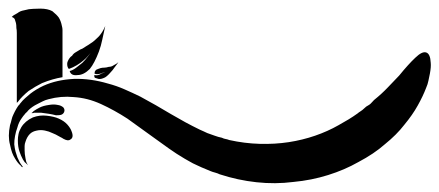

<svg xmlns="http://www.w3.org/2000/svg" viewBox="-300 -16 1014 443"><path d="M-261.2 60.1Q-261.2 53.2 -262.2 48.8Q-262.2 41 -263.2 37.1L-266.1 27.8Q-268.1 24.9 -272.9 22.9Q-271 21 -268.1 19Q-266.1 18.1 -264.6 17.1Q-263.2 16.1 -261.2 15.1Q-259.8 14.2 -258.8 13.7Q-257.8 13.2 -256.8 12.2Q-252.9 9.8 -249 8.8Q-245.1 7.8 -240.2 6.8Q-234.9 4.9 -223.4 4.4Q-211.9 3.9 -207 3.9Q-189.9 3.9 -179.2 9.8Q-168.9 18.1 -164.1 24.9Q-159.2 33.2 -157.2 43.9Q-155.8 48.8 -155.8 53Q-155.8 57.1 -155.8 60.1V162.1Q-179.2 166 -203.1 175.8Q-217.8 183.1 -233.9 193.8Q-249 206.1 -257.8 217.8L-258.8 219.2Q-258.8 219.2 -261.2 221.2V222.2V163.1V155.8ZM-138.2 306.2Q-143.1 310.1 -153.8 304.2Q-157.2 301.8 -159.7 300.8Q-162.1 299.8 -165 297.9Q-168 295.9 -171.4 294.4Q-174.8 293 -179.2 291Q-187 287.1 -196.5 285.2Q-206.1 283.2 -214.8 285.2Q-225.1 287.1 -231 293Q-237.8 299.8 -241.2 311Q-243.2 315.9 -243.2 321Q-243.2 326.2 -243.2 331.1Q-243.2 338.9 -241.2 349.1Q-240.2 356.9 -237.8 360.8Q-236.8 362.8 -235.8 365.2L-238.8 361.8L-243.2 357.9Q-244.1 356 -245.1 355Q-246.1 354 -247.1 352.1Q-252 342.8 -254.9 334Q-258.8 323.2 -258.8 308.1Q-258.8 300.8 -257.3 293.5Q-255.9 286.1 -251 277.8Q-242.2 263.2 -224.1 254.9Q-208 249 -191.9 251Q-174.8 252.9 -164.1 257.8Q-151.9 263.2 -144.5 271.5Q-137.2 279.8 -134.8 287.1Q-128.9 301.8 -138.2 306.2ZM-151.9 242.2Q-153.8 247.1 -159.2 249Q-162.1 250 -170.9 250Q-178.2 248 -187 246.6Q-195.8 245.1 -205.1 244.1H-221.2Q-223.1 245.1 -226.1 245.1Q-226.1 245.1 -227.1 245.1Q-227.1 244.1 -226.1 244.1L-222.2 240.2Q-215.8 235.8 -208 231.9Q-200.2 228 -187 226.1Q-175.8 224.1 -167 226.1Q-159.2 227.1 -153.8 231.9Q-149.9 236.8 -151.9 242.2ZM683.1 105Q692.9 107.9 693.8 128.9Q694.8 138.2 691.9 153.8Q689.9 162.1 688.5 170.2Q687 178.2 683.1 187Q675.8 206.1 663.8 227.5Q651.9 249 632.8 272Q615.2 294.9 587.9 316.9Q563 338.9 526.9 357.9Q495.1 376 457 387.9Q418.9 399.9 377 403.8Q335 409.2 292 404.5Q249 399.9 207 386.2Q202.1 383.8 196.5 382.3Q190.9 380.9 186 378.9L165 370.1Q160.2 368.2 155 365.5Q149.9 362.8 145 360.8Q140.1 357.9 135.5 355.5Q130.9 353 126 350.1Q106.9 338.9 90.1 326.9Q73.2 314.9 57.1 303.2Q40 291 24.9 280Q9.8 269 -5.9 257.8Q-21 248 -36.4 239.5Q-51.8 231 -66.9 224.1Q-83 216.8 -98.4 212.9Q-113.8 209 -129.9 208Q-159.2 205.1 -188 212.9Q-195.8 214.8 -201.9 218Q-208 221.2 -213.9 224.1Q-226.1 230 -234.9 238.8L-236.8 241.2L-238.8 243.2Q-242.2 246.1 -243.2 248Q-246.1 251 -250 256.8Q-256.8 266.1 -259.8 277.8Q-267.1 297.9 -267.1 316.9Q-266.1 326.2 -264.2 333.5Q-262.2 340.8 -259.8 347.2Q-254.9 358.9 -250.5 364.5Q-246.1 370.1 -247.1 370.1L-248 369.1Q-251 369.1 -252 366.2Q-258.8 360.8 -265.1 350.1Q-269 344.2 -272 336.2Q-274.9 328.1 -276.9 317.9Q-282.2 298.8 -276.9 272.9Q-274.9 267.1 -273.4 260.5Q-272 253.9 -269 248Q-267.1 244.1 -265.6 241Q-264.2 237.8 -262.2 234.9Q-261.2 232.9 -260 231.4Q-258.8 230 -257.8 228L-254.9 225.1Q-254.9 224.1 -252.9 222.2Q-248 215.8 -241.9 210.4Q-235.8 205.1 -230 200.2Q-216.8 189.9 -200.2 182.1Q-184.1 174.8 -166.5 170.9Q-148.9 167 -128.9 166Q-90.8 165 -50.8 176.8Q-30.8 182.1 -12.5 190.2Q5.9 198.2 23.9 207Q42 216.8 59.6 226.8Q77.1 236.8 94.2 247.1Q110.8 256.8 127.4 265.9Q144 274.9 161.1 283.2Q166 285.2 169.9 287.1Q173.8 289.1 178.2 291L194.8 296.9Q200.2 298.8 203.6 299.8Q207 300.8 211.9 301.8Q216.8 304.2 220.5 304.7Q224.1 305.2 229 307.1Q264.2 314.9 299.1 315.9Q334 316.9 366.2 312Q397.9 307.1 427 297.1Q456.1 287.1 481 272.9Q493.2 266.1 504.2 259.5Q515.1 252.9 525.9 245.1Q527.8 243.2 530.5 241.7Q533.2 240.2 536.1 237.8Q538.1 235.8 540.5 233.9Q543 231.9 544.9 230Q547.9 228 550.5 226.6Q553.2 225.1 555.2 223.1Q557.1 221.2 559.1 219Q561 216.8 563 214.8Q581.1 200.2 595 185.5Q608.9 170.9 621.1 158.2Q631.8 145 640.9 135Q649.9 125 658.2 117.2Q673.8 102.1 683.1 105ZM-92.8 143.1Q-106.9 157.2 -121.1 157.2Q-136.2 159.2 -139.2 147.9Q-131.8 146 -124.5 140.4Q-117.2 134.8 -109.9 128.9Q-103 122.1 -98.6 116Q-94.2 109.9 -90.8 106Q-92.8 107.9 -96.9 113Q-101.1 118.2 -106.9 123Q-122.1 136.2 -141.1 143.1Q-145 139.2 -145 131.8Q-145 127 -142.1 122.1Q-138.2 115.2 -133.8 112.8Q-130.9 107.9 -126 105Q-122.1 103 -118.7 100.6Q-115.2 98.1 -109.9 96.2Q-105 92.8 -100.6 90.3Q-96.2 87.9 -90.8 84Q-85.9 81.1 -81.5 77.1Q-77.1 73.2 -71.8 67.9Q-63 58.1 -57.1 43.9Q-61 61 -64 75.4Q-66.9 89.8 -71.8 103Q-82 129.9 -92.8 143.1ZM-61 164.1Q-69.8 168 -76.2 165Q-81.1 164.1 -82 162.1Q-82 160.2 -82.5 159.7Q-83 159.2 -82 157.2Q-74.2 159.2 -65.9 153.8Q-61 151.9 -58.1 150.4Q-55.2 148.9 -53.2 147.9Q-55.2 148.9 -57.1 149.9Q-59.1 150.9 -63 151.9Q-66.9 153.8 -72 154.8Q-77.1 155.8 -82 153.8Q-82 151.9 -81.5 150.9Q-81.1 149.9 -81.1 148.9Q-80.1 147 -78.1 145Q-74.2 143.1 -67.9 141.1Q-64 140.1 -59.6 140.1Q-55.2 140.1 -48.8 138.2Q-43 138.2 -38.1 134.8Q-29.8 130.9 -26.9 127Q-28.8 130.9 -31.5 134Q-34.2 137.2 -36.1 140.1Q-38.1 143.1 -40 145.5Q-42 147.9 -43.9 149.9Q-54.2 162.1 -61 164.1Z"/></svg>

Font: 003 KoZ KJR
Style: Regular
Weight: 400
Designer: Ko Z, Min Khaing
Foundry: Your Own Font Foundry
Version: Version 2.50;March 29, 2020;